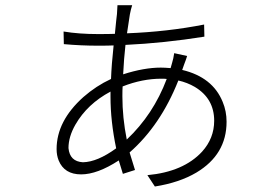

<svg xmlns="http://www.w3.org/2000/svg" viewBox="-20 -672 1040 727"><path d="M460 -143.6Q560.5 -238.3 611.3 -373Q604.5 -374 590.8 -374Q518.6 -374 444.3 -344.7Q443.4 -332 443.4 -307.6Q443.4 -226.6 460 -143.6ZM398.4 -305.7V-325.2Q310.5 -278.3 265.6 -200.2Q239.3 -154.3 239.3 -111.3Q244.1 -60.5 293.9 -57.6Q348.6 -58.6 419.9 -110.4Q398.4 -212.9 398.4 -305.7ZM676.8 -426.8 669.9 -407.2Q785.2 -379.9 823.2 -286.1Q837.9 -251 837.9 -210.9Q837.9 -86.9 723.6 -18.6Q659.2 19.5 566.4 34.2L538.1 -8.8Q674.8 -21.5 745.1 -97.7Q791 -148.4 791 -214.8Q791 -298.8 717.8 -342.8Q689.5 -359.4 655.3 -367.2Q587.9 -197.3 470.7 -94.7Q473.6 -85 491.2 -28.3L445.3 -13.7Q436.5 -41 429.7 -64.5Q348.6 -11.7 287.1 -11.7Q223.6 -11.7 202.1 -64.5Q194.3 -84 194.3 -107.4Q194.3 -213.9 295.9 -304.7Q343.8 -346.7 400.4 -373Q402.3 -426.8 410.2 -500Q389.6 -499 351.6 -499Q286.1 -499 221.7 -504.9L220.7 -552.7Q278.3 -543 351.6 -543Q393.6 -543 415 -543.9Q417 -562.5 419.9 -592.8Q421.9 -611.3 422.9 -619.1Q424.8 -642.6 424.8 -652.3H480.5Q475.6 -637.7 471.7 -617.2Q466.8 -585 460.9 -545.9Q614.3 -551.8 752.9 -579.1L753.9 -533.2Q600.6 -508.8 455.1 -502Q449.2 -450.2 446.3 -390.6Q525.4 -416 588.9 -416Q603.5 -416 626 -414.1L631.8 -434.6Q636.7 -450.2 639.6 -470.7L688.5 -460Q685.5 -449.2 676.8 -426.8Z"/></svg>

Font: Taipei Sans TC Beta Light
Style: Regular
Weight: 300
Designer: JT Foundry
Foundry: JT Foundry
Version: Version 1.000